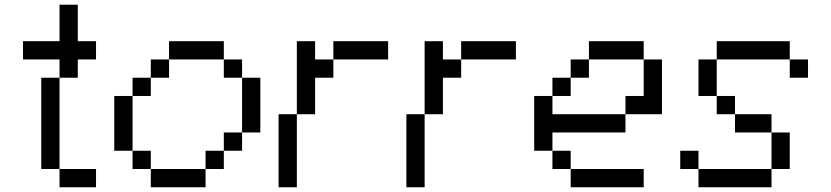

<svg xmlns="http://www.w3.org/2000/svg" viewBox="-20 -789 3502 809"><path d="M230.8 0V-76.9H384.6V0ZM153.8 -76.9V-461.5H230.8V-76.9ZM230.8 -461.5V-538.5H76.9V-615.4H230.8V-769.2H307.7V-615.4H384.6V-538.5H307.7V-461.5Z M615.4 0V-76.9H846.2V0ZM538.5 -76.9V-153.8H615.4V-76.9ZM846.2 -76.9V-153.8H923.1V-76.9ZM923.1 -153.8V-230.8H1000V-153.8ZM461.5 -153.8V-384.6H538.5V-153.8ZM538.5 -384.6V-461.5H615.4V-384.6ZM1000 -230.8V-461.5H1076.9V-230.8ZM615.4 -461.5V-538.5H692.3V-461.5ZM923.1 -461.5V-538.5H1000V-461.5ZM692.3 -538.5V-615.4H923.1V-538.5Z M1153.8 0V-307.7H1230.8V0ZM1230.8 -307.7V-615.4H1307.7V-538.5H1384.6V-461.5H1307.7V-307.7ZM1384.6 -538.5V-615.4H1615.4V-538.5Z M1692.3 0V-307.7H1769.2V0ZM1769.2 -307.7V-615.4H1846.2V-538.5H1923.1V-461.5H1846.2V-307.7ZM1923.1 -538.5V-615.4H2153.8V-538.5Z M2384.6 0V-76.9H2692.3V0ZM2307.7 -76.9V-153.8H2384.6V-76.9ZM2230.8 -153.8V-384.6H2307.7V-307.7H2615.4V-230.8H2307.7V-153.8ZM2307.7 -384.6V-461.5H2384.6V-384.6ZM2384.6 -461.5V-538.5H2461.5V-461.5ZM2615.4 -307.7V-384.6H2692.3V-538.5H2769.2V-307.7ZM2461.5 -538.5V-615.4H2692.3V-538.5Z M2923.1 0V-76.9H3230.8V0ZM2846.2 -76.9V-153.8H2923.1V-76.9ZM3230.8 -76.9V-230.8H3307.7V-76.9ZM3076.9 -230.8V-307.7H3230.8V-230.8ZM3000 -307.7V-384.6H3076.9V-307.7ZM2923.1 -384.6V-538.5H3000V-384.6ZM3307.7 -461.5V-538.5H3384.6V-461.5ZM3000 -538.5V-615.4H3307.7V-538.5Z"/></svg>

Font: Mintsoda - Lime Green 13x16
Style: Regular
Weight: 400
Designer: Mintsoda-15
Version: Version 1.0